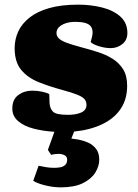

<svg xmlns="http://www.w3.org/2000/svg" viewBox="-20 -554 595 826"><path d="M242 252Q210 252 176.5 244Q143 236 123 224L146 159Q165 163 180 165.5Q195 168 214 168Q228 168 240.5 165.5Q253 163 261 155Q269 147 269 133Q269 120 258 114Q247 108 231.5 108Q216 108 200 112L186 91L214 13Q166 10 125 -0.5Q84 -11 58.5 -32.5Q33 -54 33 -87Q33 -126 58.5 -145Q84 -164 118 -164Q141 -164 161.5 -159.5Q182 -155 192 -149L193 -114Q194 -88 207.5 -74Q221 -60 272 -60Q307 -60 329.5 -70Q352 -80 352 -103Q352 -118 343 -128Q334 -138 311.5 -147Q289 -156 248 -167Q193 -182 146.5 -200.5Q100 -219 71.5 -253Q43 -287 43 -347Q43 -384 58 -417.5Q73 -451 106 -477.5Q139 -504 191 -519Q243 -534 317 -534Q370 -534 418.5 -522Q467 -510 497.5 -483Q528 -456 528 -412Q528 -382 506.5 -364.5Q485 -347 456 -347Q432 -347 406 -355Q380 -363 370 -373L375 -392Q384 -426 368.5 -443Q353 -460 304 -460Q280 -460 261.5 -453.5Q243 -447 233 -436.5Q223 -426 223 -412Q223 -399 233 -389Q243 -379 265.5 -370.5Q288 -362 325 -352Q363 -342 399.5 -330.5Q436 -319 464.5 -301Q493 -283 510 -255.5Q527 -228 527 -185Q527 -127 499 -85.5Q471 -44 419.5 -19.5Q368 5 299 12L287 42Q298 43 317.5 46.5Q337 50 358 59Q379 68 393 86Q407 104 407 133Q407 161 390 188.5Q373 216 336.5 234Q300 252 242 252Z"/></svg>

Font: Literata Black
Style: Italic
Weight: 900
Italic angle: -2°
Designer: Latin by Veronika Burian and Jose Scaglione. Greek by Irene Vlachou. Cyrillic by Vera Evstafieva
Foundry: TypeTogether
Version: Version 3.002